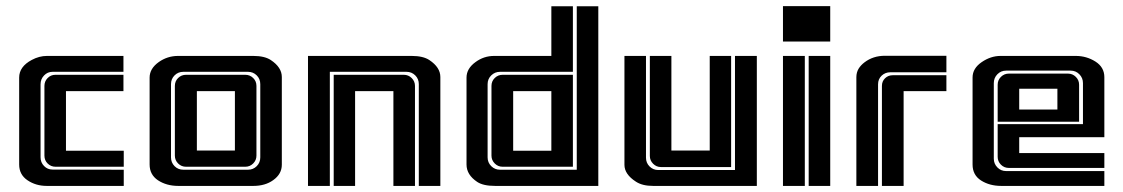

<svg xmlns="http://www.w3.org/2000/svg" viewBox="-20 -611 3692 631"><path d="M385.7 -427.2V-375H152.8Q136.2 -375 124.8 -363Q113.3 -351.1 113.3 -334V-93.8Q113.3 -77.1 124.8 -65.4Q136.2 -53.7 152.8 -53.7L386.7 -53.2V0H133.8Q97.7 0 70.3 -18.6Q43 -37.1 43 -70.3V-356Q43 -392.1 84.5 -414.1Q108.9 -427.2 134.3 -427.2ZM162.1 -365.2H385.7V-311.5H196.8V-115.7H386.7V-63H162.6Q147.5 -63 136.7 -73.5Q126 -84 126 -99.6V-328.6Q126 -343.8 136.5 -354.5Q147 -365.2 162.1 -365.2Z M752 -311.5H627V-116.2H752ZM554.7 -328.6Q554.7 -344.2 565.4 -354.7Q576.2 -365.2 591.3 -365.2H786.1Q801.3 -365.2 812 -354.7Q822.8 -344.2 822.8 -328.6V-99.6Q822.8 -84.5 812 -73.7Q801.3 -63 786.1 -63H591.3Q576.2 -63 565.4 -73.7Q554.7 -84.5 554.7 -99.6ZM794.9 -53.2Q812 -53.2 823.7 -64.9Q835.4 -76.7 835.4 -93.8V-334.5Q835.4 -351.6 823.7 -363.3Q812 -375 794.9 -375H582.5Q565.4 -375 553.7 -363.3Q542 -351.6 542 -334.5V-93.8Q542 -76.7 553.7 -64.9Q565.4 -53.2 582.5 -53.2ZM471.7 -356Q471.7 -385.7 502 -407.2Q529.8 -426.8 564 -427.2H812.5Q849.6 -427.2 870.1 -413.6Q906.2 -389.6 906.2 -357.9V-69.8Q906.2 -39.1 877.9 -19Q851.6 0 812.5 0H565.9Q527.3 0 499 -18.6Q471.7 -37.1 471.7 -70.3Z M1307.1 -365.2Q1322.3 -365.2 1333 -354.5Q1343.8 -343.8 1343.8 -328.6V0H1272.9V-311.5H1147V0H1076.7V-365.2ZM1333 -427.2Q1370.6 -427.2 1391.1 -413.6Q1427.2 -389.6 1427.2 -357.9V0H1356.4V-334.5Q1356.4 -351.6 1344.7 -363.3Q1333 -375 1315.9 -375H1064V0H992.2V-427.2Z M1792 -311.5H1666.5V-115.7H1792ZM1595.2 -328.6Q1595.2 -344.2 1606 -354.7Q1616.7 -365.2 1631.8 -365.2H1862.8V-63H1631.8Q1616.7 -63 1606 -73.7Q1595.2 -84.5 1595.2 -99.6ZM1513.2 -356Q1513.2 -385.7 1543 -407.2Q1570.3 -427.2 1604 -427.2Q1604.5 -427.2 1605.5 -427.2H1792V-590.3H1862.8V-375H1623.5Q1606.4 -375 1594.5 -363.3Q1582.5 -351.6 1582.5 -334.5V-93.8Q1582.5 -76.7 1594.5 -64.9Q1606.4 -53.2 1623.5 -53.2H1875.5V-590.3H1946.3V0H1607.4Q1567.9 0 1548.3 -13.2Q1513.2 -36.6 1513.2 -70.3Z M2115.7 -427.2H2186.5V-116.2H2312.5V-427.2H2382.8V-62H2152.3Q2137.2 -62 2126.5 -72.8Q2115.7 -83.5 2115.7 -98.6ZM2032.2 -427.2H2103V-92.8Q2103 -75.7 2114.7 -64Q2126.5 -52.2 2143.6 -52.2H2395.5V-427.2H2467.3V0H2126.5Q2091.3 0 2070.3 -13.7Q2032.2 -38.1 2032.2 -69.3Z M2708.5 -590.8V-474.6H2553.2V-590.8ZM2708.5 -427.2V0H2637.7V-427.2ZM2625 -427.2V0H2553.2V-427.2Z M2801.8 -385.3Q2809.1 -397 2821.3 -406.2Q2849.6 -427.7 2888.2 -427.7H3090.3V-373.5H2906.2Q2889.2 -373.5 2877.4 -362.3Q2865.7 -351.1 2865.7 -334V0H2794.4V-357.4Q2794.4 -373 2801.8 -385.3ZM2949.7 0H2878.4V-328.6Q2878.4 -343.8 2888.7 -353.8Q2898.9 -363.8 2914.1 -363.8H3090.3V-311.5H2949.7Z M3329.6 -107.9H3609.4V-59.1H3295.4Q3280.3 -59.1 3269.5 -69.8Q3258.8 -80.6 3258.8 -95.7V-203.1H3539.1V-337.9Q3539.1 -355 3527.3 -366.9Q3515.6 -378.9 3498.5 -378.9H3286.6Q3269.5 -378.9 3257.8 -366.9Q3246.1 -355 3246.1 -337.9V-89.4Q3246.1 -72.8 3257.8 -60.8Q3269.5 -48.8 3286.6 -48.8H3609.4V0H3270.5Q3232.4 0 3204.3 -17.8Q3176.3 -35.6 3176.3 -70.3V-356.4Q3176.3 -386.2 3206.1 -406.7Q3235.8 -427.2 3268.1 -427.2H3515.6Q3550.8 -427.2 3580.1 -408.7Q3609.4 -390.1 3609.4 -357.4V-160.2H3329.6ZM3489.7 -369.1Q3504.9 -369.1 3515.6 -358.4Q3526.4 -347.7 3526.4 -332.5V-210.9H3258.8V-332.5Q3258.8 -347.7 3269.5 -358.4Q3280.3 -369.1 3295.4 -369.1ZM3329.6 -319.3V-251H3455.1V-319.3Z"/></svg>

Font: Ebtekar Inline 2
Style: Inline-2
Weight: 500
Designer: Arman Khorramak
Foundry: Arman Khorramak
Version: Version 2.000